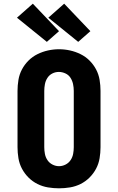

<svg xmlns="http://www.w3.org/2000/svg" viewBox="-20 -1013 640 1041"><path d="M300 8Q270 8 240 3Q210 -2 183 -15.5Q156 -29 134.5 -50.5Q113 -72 99 -98.5Q85 -125 80 -155Q75 -185 75 -215V-520Q75 -550 80 -580Q85 -610 99 -636.5Q113 -663 134.5 -684.5Q156 -706 183.5 -719.5Q211 -733 240.5 -739.5Q270 -746 300 -746Q330 -746 359.5 -739.5Q389 -733 416.5 -719.5Q444 -706 465.5 -684.5Q487 -663 501 -636.5Q515 -610 520 -580Q525 -550 525 -520V-215Q525 -185 520 -155Q515 -125 501 -98.5Q487 -72 465.5 -50.5Q444 -29 417 -15.5Q390 -2 360 3Q330 8 300 8ZM300 -112Q318 -112 335 -120.5Q352 -129 362.5 -144.5Q373 -160 376.5 -178.5Q380 -197 380 -215V-520Q380 -539 376 -557.5Q372 -576 362 -591.5Q352 -607 334.5 -615Q317 -623 299 -623Q280 -623 263.5 -614.5Q247 -606 237 -590.5Q227 -575 223.5 -556.5Q220 -538 220 -520V-215Q220 -197 223.5 -178.5Q227 -160 237.5 -144.5Q248 -129 265 -120.5Q282 -112 300 -112ZM404 -786 242 -917 328 -993 470 -844ZM234 -786 72 -917 158 -993 300 -844Z"/></svg>

Font: Iosevka Slab Heavy Extended
Style: Regular
Weight: 900
Width: 7
Monospace: yes
Designer: Belleve Invis
Foundry: Belleve Invis
Version: Version 11.1.0; ttfautohint (v1.8.3)